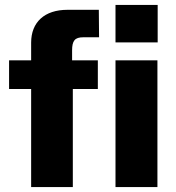

<svg xmlns="http://www.w3.org/2000/svg" viewBox="-20 -763 716 783"><path d="M623 -743H451V-590H623ZM379 -517H274V-557C274 -597 285 -611 320 -611H384L383 -723H255C162 -723 107 -673 107 -589V-517H17V-400H107V0H277V-400H379ZM622 -517H451V0H622Z"/></svg>

Font: United Sans ExtraBold
Style: Regular
Weight: 800
Designer: Pablo Impallari, Rodrigo Fuenzalida (Modified by Dan O. Williams)
Version: Version 1.000;PS 001.000;hotconv 1.0.88;makeotf.lib2.5.64775